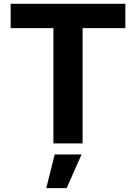

<svg xmlns="http://www.w3.org/2000/svg" viewBox="-20 -747 708 1000"><path d="M35.5 -600.5H258.2V0H410.2V-600.5H632.8V-727.3H35.5ZM220.9 233H327.1L404.8 57.5H264.9Z"/></svg>

Font: TID UI
Style: Bold
Weight: 700
Designer: The TID Project Authors
Foundry: Bakken & Bæck
Version: Version 1.001;hotconv 1.0.109;makeotfexe 2.5.65596